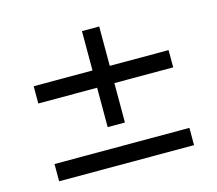

<svg xmlns="http://www.w3.org/2000/svg" viewBox="-84 -658 863 763"><g transform="rotate(-15 347.5 -276.5)"><path d="M383 -158H312V-320H70V-391H312V-553H383V-391H625V-320H383ZM625 0H70V-71H625Z"/></g></svg>

Font: Open Sauce Sans
Style: Regular
Weight: 400
Designer: Alfredo Marco Pradil
Foundry: Creative Sauce Fz LLC
Version: Version 1.477